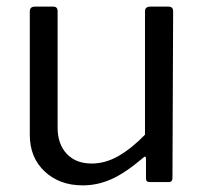

<svg xmlns="http://www.w3.org/2000/svg" viewBox="-20 -550 619 580"><path d="M418 -143V-516Q418 -530 434 -530H489Q503 -530 503 -516L501 -13Q501 0 490 0H432Q421 0 421 -11V-70Q421 -82 412 -73Q358 -27 316 -8.5Q274 10 230 10Q160 10 115 -32Q70 -74 70 -143V-515Q70 -530 85 -530H141Q154 -530 154 -516V-165Q154 -115 181.5 -85.5Q209 -56 257 -56Q298 -56 337.5 -78.5Q377 -101 418 -143Z"/></svg>

Font: n
Style: Regular
Weight: 400
Designer: Pablo Impallari, Rodrigo Fuenzalida
Foundry: Impallari Type
Version: Version 1.002; ttfautohint (v1.5)